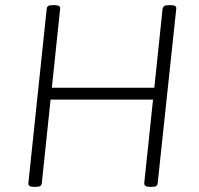

<svg xmlns="http://www.w3.org/2000/svg" viewBox="-20 -722 773 744"><path d="M110 2Q88 2 90 -13L161 -688Q162 -696 167 -699Q172 -702 184 -702H192Q215 -702 213 -688L181 -382H578L610 -688Q612 -696 617 -699Q622 -702 634 -702H642Q665 -702 663 -688L591 -12Q590 -4 585 -1Q580 2 568 2H560Q538 2 539 -13L573 -336H176L142 -12Q141 -4 136 -1Q131 2 118 2Z"/></svg>

Font: Asap ExtraLight
Style: Italic
Weight: 250
Italic angle: -6°
Version: Version 3.001